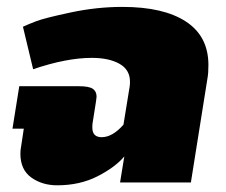

<svg xmlns="http://www.w3.org/2000/svg" viewBox="-20 -537 665 565"><path d="M16.7 -158.3 36.7 -283.3H211.7Q241.7 -283.3 252.9 -275.8Q264.2 -268.3 264.2 -252.5Q264.2 -249.2 262.9 -241.7Q261.7 -234.2 261.7 -233.3L252.5 -175Q251.7 -170 251.7 -161.7Q251.7 -133.3 279.2 -133.3Q310.8 -133.3 343.3 -170L361.7 -283.3Q362.5 -288.3 362.5 -296.7Q362.5 -331.7 331.7 -349.2Q300.8 -366.7 250 -366.7Q175.8 -366.7 77.5 -333.3L47.5 -458.3Q61.7 -465 86.7 -474.6Q111.7 -484.2 188.3 -500.4Q265 -516.7 340 -516.7Q461.7 -516.7 527.5 -473.3Q593.3 -430 593.3 -345.8Q593.3 -321.7 590.8 -308.3L541.7 0H333.3L345.8 -76.7Q319.2 -45 267.1 -18.3Q215 8.3 148.3 8.3Q104.2 8.3 72.1 -14.6Q40 -37.5 40 -85Q40 -95.8 42.5 -108.3L50 -158.3Z"/></svg>

Font: BoonTook
Style: Italic
Weight: 400
Italic angle: -9°
Designer: Sungsit Sawaiwan
Foundry: FontUni
Version: Version 3.0